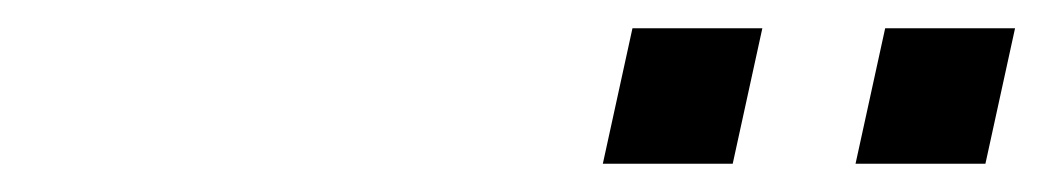

<svg xmlns="http://www.w3.org/2000/svg" viewBox="-20 -767 739 136"><path d="M586 -651 607 -747H699L678 -651ZM407 -651 428 -747H520L499 -651Z"/></svg>

Font: Azeret Mono Thin Light
Style: Italic
Weight: 300
Italic angle: -12°
Version: Version 1.002